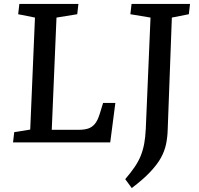

<svg xmlns="http://www.w3.org/2000/svg" viewBox="-20 -721 1006 972"><path d="M52 -52 133 -65 157 -632 72 -649 78 -701H377L371 -649L266 -632L242 -64H381Q406 -64 425.5 -70Q445 -76 460 -93.5Q475 -111 486 -148L502 -200H564L538 0H46ZM742 -632 640 -649 646 -701H942L936 -649L850 -632L829 -65Q828 -26 820.5 9.5Q813 45 794 79Q775 113 739.5 150.5Q704 188 647 231L614 186Q643 152 662 124Q681 96 692.5 67.5Q704 39 710 6.5Q716 -26 718 -68Z"/></svg>

Font: Literata Medium
Style: Italic
Weight: 500
Italic angle: -2°
Designer: Latin by Veronika Burian and Jose Scaglione. Greek by Irene Vlachou. Cyrillic by Vera Evstafieva
Foundry: TypeTogether
Version: Version 3.103;gftools[0.9.29]